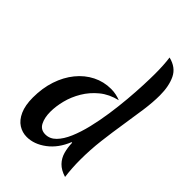

<svg xmlns="http://www.w3.org/2000/svg" viewBox="-283 -1060 1182 1182"><g transform="rotate(45 308.0 -469.5)"><path d="M403 -162Q370 -80 309.5 -34.5Q249 11 185 11Q146 11 113 -10Q80 -31 60 -75.5Q40 -120 40 -188Q40 -270 63 -339Q86 -408 127.5 -459Q169 -510 224.5 -538Q280 -566 344 -566Q366 -566 387.5 -561.5Q409 -557 426 -550Q359 -534 312 -495.5Q265 -457 235 -406.5Q205 -356 191.5 -302.5Q178 -249 178 -202Q178 -150 196 -115.5Q214 -81 255 -81Q294 -81 324 -111.5Q354 -142 376.5 -194.5Q399 -247 415 -313.5Q431 -380 441.5 -452Q452 -524 458 -593.5Q464 -663 466.5 -722.5Q469 -782 469 -822Q469 -861 467 -895.5Q465 -930 461 -957Q531 -940 557.5 -885Q584 -830 584 -750Q584 -690 574 -617.5Q564 -545 551 -464Q538 -383 527.5 -296.5Q517 -210 517 -122Q517 -51 526 18Q480 4 454.5 -22.5Q429 -49 419 -85Q409 -121 408 -162Z"/></g></svg>

Font: Merienda SemiBold
Style: Regular
Weight: 600
Designer: Eduardo Rodriguez Tunni
Foundry: Eduardo Rodriguez Tunni
Version: Version 2.001; ttfautohint (v1.8.4.7-5d5b)